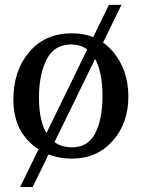

<svg xmlns="http://www.w3.org/2000/svg" viewBox="-20 -630 568 772"><path d="M269 7.8Q167.5 7.8 100.6 -56.9Q33.7 -121.6 33.7 -228.5Q33.7 -346.2 97.7 -421.1Q161.6 -496.1 269 -496.1Q371.1 -496.1 433.6 -422.9Q496.1 -349.6 496.1 -241.7Q496.1 -134.3 432.9 -63.2Q369.6 7.8 269 7.8ZM270 -37.6Q334 -37.6 363 -94.2Q392.1 -150.9 392.1 -244.6Q392.1 -341.3 360.8 -396.2Q329.6 -451.2 265.6 -451.2Q198.7 -451.2 167.7 -391.4Q136.7 -331.5 136.7 -236.3Q136.7 -139.6 170.7 -88.6Q204.6 -37.6 270 -37.6ZM111.3 122.1H61L418 -610.4H468.3Z"/></svg>

Font: Munson
Style: Regular
Weight: 400
Designer: Paul James MIller
Foundry: High-Logic / Made with FontCreator
Version: Version 2.10;May 5, 2019;FontCreator 11.5.0.2430 64-bit